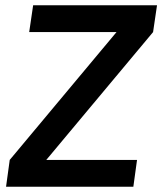

<svg xmlns="http://www.w3.org/2000/svg" viewBox="-20 -710 617 730"><path d="M562 -588 156 -102H501L487 0H3L17 -102L423 -588H91L106 -690H577Z"/></svg>

Font: Exo 2.0 Semi Bold
Style: Italic
Weight: 600
Italic angle: -8°
Designer: Natanael Gama
Version: Version 1.001;PS 001.001;hotconv 1.0.70;makeotf.lib2.5.58329